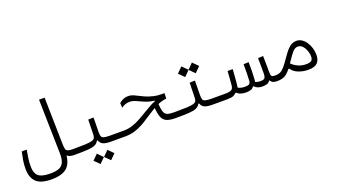

<svg xmlns="http://www.w3.org/2000/svg" viewBox="-71 -1293 3658 2085"><g transform="rotate(-20 1758.0 -250.5)"><path d="M580.1 2Q549.3 2 529.3 -4.4Q509.3 -10.7 497.6 -23.4Q485.4 83 426.5 125Q367.7 167 261.7 167Q133.8 167 81.3 114.7Q28.8 62.5 28.8 -38.1Q28.8 -89.4 36.9 -136.5Q44.9 -183.6 55.7 -230H112.8Q105 -184.1 97.9 -139.2Q90.8 -94.2 90.8 -47.4Q90.8 9.8 108.2 42.2Q125.5 74.7 165 88.4Q204.6 102.1 270 102.1Q337.4 102.1 374.3 84Q411.1 65.9 425 27.1Q439 -11.7 437.5 -74.2L423.8 -693.4H488.3L499.5 -149.9V-150.4Q500 -113.8 505.6 -95Q511.2 -76.2 529.5 -69.6Q547.9 -63 585.9 -63Q604.5 -63 613.5 -57.4Q622.6 -51.8 622.6 -33.2Q622.6 -11.2 610.1 -4.6Q597.7 2 580.1 2Z M580.1 2 585.9 -63Q677.7 -63 730.5 -65.4Q783.2 -67.9 808.1 -75.4Q833 -83 840.3 -97.9Q847.7 -112.8 848.1 -137.7L852.1 -307.6L914.1 -309.6L911.6 -142.6Q911.6 -110.4 917 -93.3Q922.4 -76.2 945.1 -69.6Q967.8 -63 1018.6 -63H1171.9Q1190.4 -63 1197.8 -56.4Q1205.1 -49.8 1205.1 -33.2Q1205.1 -12.2 1194.3 -5.1Q1183.6 2 1166 2H1007.3Q941.4 2 912.1 -12.2Q882.8 -26.4 871.1 -60.5H862.3Q847.7 -31.7 817.6 -18.3Q787.6 -4.9 731.2 -1.5Q674.8 2 580.1 2ZM813 191.9 752.9 132.3 813 71.8 873 132.3ZM935.1 191.9 875 132.3 935.1 71.8 995.1 132.3Z M1752 2Q1682.6 2 1646 -14.9Q1609.4 -31.7 1594.2 -71.3Q1579.1 -110.8 1573.7 -178.7Q1565.4 -173.8 1556.2 -168.5Q1501.5 -135.7 1456.1 -105Q1410.2 -74.2 1366.5 -50.3Q1322.8 -26.4 1274.2 -12.2Q1225.6 2 1164.6 2Q1152.8 2 1145.3 -5.6Q1137.7 -13.2 1137.7 -31.2Q1137.7 -63 1171.9 -63Q1226.6 -63 1275.1 -78.9Q1323.7 -94.7 1373.5 -122.6Q1423.3 -150.4 1481.4 -185.5Q1515.1 -205.6 1543.2 -221.2Q1571.3 -236.8 1601.6 -248V-253.9Q1578.6 -256.3 1550.3 -262.9Q1522 -269.5 1483.4 -285.6Q1444.8 -301.8 1410.2 -318.8Q1375 -335.4 1337.4 -335.4Q1310.5 -335.4 1289.3 -327.6Q1268.1 -319.8 1242.7 -302.7L1239.7 -356.4Q1259.8 -376 1286.6 -387.7Q1313.5 -399.4 1342.8 -399.4Q1377 -399.4 1408.7 -385.3Q1440.4 -371.1 1476.1 -352.5Q1511.2 -333.5 1555.2 -318.4Q1585 -308.6 1609.9 -303.2Q1634.8 -297.9 1662.6 -295.9Q1681.2 -294.4 1704.1 -294.4Q1715.3 -294.4 1728 -294.9L1726.6 -232.4Q1672.4 -225.6 1626 -205.1Q1630.9 -142.1 1642.1 -111.8Q1653.3 -81.5 1679.9 -72.3Q1706.5 -63 1757.8 -63Q1776.4 -63 1783.7 -57.6Q1791 -52.2 1791 -36.1Q1791 -13.7 1780.3 -5.9Q1769.5 2 1752 2Z M1752 2 1757.8 -63Q1849.6 -63 1902.3 -65.4Q1955.1 -67.9 1980 -75.4Q2004.9 -83 2012.2 -97.9Q2019.5 -112.8 2020 -137.7L2023.9 -307.6L2085.9 -309.6L2083.5 -142.6Q2083.5 -110.4 2088.9 -93.3Q2094.2 -76.2 2116.9 -69.6Q2139.6 -63 2190.4 -63H2343.8Q2362.3 -63 2369.6 -56.4Q2377 -49.8 2377 -33.2Q2377 -12.2 2366.2 -5.1Q2355.5 2 2337.9 2H2179.2Q2113.3 2 2084 -12.2Q2054.7 -26.4 2043 -60.5H2034.2Q2019.5 -31.7 1989.5 -18.3Q1959.5 -4.9 1903.1 -1.5Q1846.7 2 1752 2ZM2121.6 -381.3 2060.5 -441.9 1999.5 -381.3 1938 -442.9 1999.5 -504.9 2060.5 -443.4 2121.6 -504.9 2183.6 -442.9Z M2566.9 2Q2535.6 2 2508.3 -5.9Q2481 -13.7 2461.4 -32.7H2451.7Q2439.5 -17.6 2416.7 -7.8Q2394 2 2338.9 2L2343.8 -63Q2402.8 -63 2420.9 -76.7Q2439 -90.3 2442.4 -124Q2446.3 -166.5 2449 -203.6Q2451.7 -240.7 2454.6 -285.6L2513.7 -286.6Q2511.2 -243.7 2508.3 -204.8Q2505.4 -166 2501.5 -125Q2498.5 -98.1 2495.1 -79.1Q2512.2 -68.8 2533.7 -64.5Q2555.2 -60.1 2575.2 -60.1Q2611.3 -60.1 2624.5 -70.6Q2637.7 -81.1 2639.6 -107.9Q2642.1 -141.6 2642.6 -193.4Q2643.1 -245.1 2643.1 -295.9L2702.1 -297.9Q2703.1 -249 2702.4 -196.8Q2701.7 -144.5 2698.7 -105Q2697.8 -88.9 2694.8 -72.3Q2710 -65.4 2725.3 -62.7Q2740.7 -60.1 2754.4 -60.1Q2792 -60.1 2803.2 -75.2Q2814.5 -90.3 2814.5 -134.8Q2814.5 -174.3 2814.2 -213.9Q2814 -253.4 2813 -303.7L2872.6 -307.6Q2874 -256.3 2874.3 -213.4Q2874.5 -170.4 2874.5 -133.3V-131.8Q2874.5 -104 2876.7 -89.1Q2878.9 -74.2 2890.4 -68.6Q2901.9 -63 2929.7 -63Q2948.2 -63 2955.6 -55.4Q2962.9 -47.9 2962.9 -34.2Q2962.9 -12.2 2952.1 -5.1Q2941.4 2 2923.8 2Q2897.5 2 2878.9 -5.1Q2860.4 -12.2 2849.1 -32.7H2841.3Q2828.6 -11.2 2804.9 -4.6Q2781.2 2 2753.9 2Q2695.8 2 2664.1 -32.7H2654.8Q2642.1 -12.7 2618.9 -5.4Q2595.7 2 2566.9 2Z M2920.9 2Q2907.7 2 2902.8 -5.9Q2897.9 -13.7 2897.9 -33.2Q2897.9 -63 2929.7 -63Q2959.5 -63 2983.4 -74.2Q3007.3 -85.4 3034.4 -116.5Q3061.5 -147.5 3100.6 -205.6Q3135.3 -256.8 3162.1 -285.6Q3189 -314.5 3214.1 -326.4Q3239.3 -338.4 3267.1 -338.4Q3301.3 -338.4 3329.6 -319.3Q3357.9 -300.3 3378.4 -268.8Q3398.9 -237.3 3410.2 -199.2Q3421.4 -161.1 3421.4 -122.6Q3421.4 -59.1 3388.7 -28.6Q3356 2 3284.7 2Q3228.5 2 3175.3 -17.6Q3122.1 -37.1 3092.8 -80.6H3082.5Q3055.7 -46.9 3032.5 -29.1Q3009.3 -11.2 2982.9 -4.6Q2956.5 2 2920.9 2ZM3119.1 -131.3Q3190.4 -63 3283.7 -63Q3327.1 -63 3344.2 -77.1Q3361.3 -91.3 3361.3 -128.9Q3361.3 -156.7 3349.1 -190.9Q3336.9 -225.1 3314.5 -249.8Q3292 -274.4 3261.2 -274.4Q3228.5 -274.4 3201.7 -244.9Q3174.8 -215.3 3134.3 -154.3Q3126 -142.1 3119.1 -131.3Z"/></g></svg>

Font: CaskaydiaCove NFP Light
Style: Regular
Weight: 300
Designer: Aaron Bell
Foundry: Saja Typeworks
Version: Version 2111.001; VTT 6.35;Nerd Fonts 3.1.1